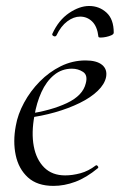

<svg xmlns="http://www.w3.org/2000/svg" viewBox="-20 -597 393 629"><path d="M155.2 12Q102 12 71.5 -15.8Q41 -43.6 31.5 -88.6Q22 -133.6 31.8 -185Q38.2 -222.4 58.8 -260.5Q79.4 -298.6 110.2 -329.9Q141 -361.2 179.2 -380.1Q217.4 -399 260.4 -399Q296.6 -399 314.3 -384.6Q332 -370.2 327.6 -345Q323 -321.4 300.2 -299.4Q277.4 -277.4 241.1 -259.6Q204.8 -241.8 160.3 -229.1Q115.8 -216.4 68.2 -210.6L70.2 -223.6Q146.8 -234.6 199.2 -259.3Q251.6 -284 261 -324Q268.2 -350.8 252.1 -361.4Q236 -372 215.6 -372Q182.2 -372 156.9 -351.1Q131.6 -330.2 115.7 -295.2Q99.8 -260.2 92.8 -218Q82.4 -162.2 90.6 -118.2Q98.8 -74.2 124.8 -48.3Q150.8 -22.4 193.4 -22.4Q217.2 -22.4 243.3 -29.4Q269.4 -36.4 293.8 -55Q296.6 -57 300.1 -53Q303.6 -49 300.8 -46.2Q262.8 -14.8 226.7 -1.4Q190.6 12 155.2 12ZM302.4 -477Q298.6 -510.2 282.1 -526.4Q265.6 -542.6 242.4 -542.6Q221.4 -542.6 200.5 -527.1Q179.6 -511.6 165 -481Q161.8 -476 156 -478.6Q150.2 -481.2 151.2 -485.6Q171.8 -531 206.1 -554.2Q240.4 -577.4 272 -577.4Q305 -577.4 328.8 -555.8Q352.6 -534.2 352.6 -490Q352.6 -485 344.9 -481.5Q337.2 -478 327.5 -476Q317.8 -474 310.1 -474Q302.4 -474 302.4 -477Z"/></svg>

Font: Cormorant Garamond Light
Style: Italic
Weight: 300
Italic angle: -10°
Designer: Christian Thalmann (Catharsis Fonts)
Foundry: Catharsis Fonts
Version: Version 4.001